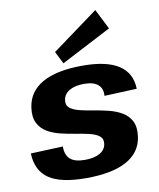

<svg xmlns="http://www.w3.org/2000/svg" viewBox="-90 -886 798 966"><g transform="rotate(-10 309.0 -402.5)"><path d="M272 10.1Q143.1 10.1 82.5 -30.9Q21.8 -72 18.7 -160.6L183.2 -167.3Q183.2 -123.1 206.9 -102.3Q230.6 -81.5 282 -81.5Q329.4 -81.5 358.1 -98Q386.7 -114.6 390.7 -143.7Q394.6 -169.9 376.8 -184Q359 -198.2 327.5 -205.6Q295.9 -213 258.1 -219Q220.3 -225 182.8 -234Q145.2 -243 115.5 -260.5Q85.7 -278.1 70.2 -308.6Q54.6 -339.2 61.6 -388.7Q73.2 -468.4 146.4 -509.5Q219.6 -550.6 352 -550.6Q473.9 -550.6 535.9 -510Q597.9 -469.5 600 -388.8L434 -381.7Q437 -419.3 413.7 -439.2Q390.5 -459 343 -459Q296.2 -459 267.7 -442.2Q239.3 -425.4 234.9 -394.9Q230.9 -368.6 248.7 -354.5Q266.5 -340.4 298.1 -332.7Q329.6 -325 367.4 -319.1Q405.2 -313.1 442.5 -303.8Q479.8 -294.5 509.9 -277Q539.9 -259.4 555.4 -228.9Q570.9 -198.4 563.9 -148.8Q552.4 -70.6 478.6 -30.2Q404.9 10.1 272 10.1ZM515.2 -712.1 259.1 -578.9 227.3 -641.9 463.3 -814.9Z"/></g></svg>

Font: Pathway Extreme 8pt Thin
Style: Italic
Weight: 100
Italic angle: -8°
Designer: Eduardo Rodriguez Tunni
Foundry: Eduardo Rodriguez Tunni
Version: Version 1.000